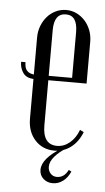

<svg xmlns="http://www.w3.org/2000/svg" viewBox="-49 -536 380 695"><g transform="rotate(5 141.5 -188.5)"><path d="M67 -395Q67 -417 74.5 -436.5Q82 -456 95 -471Q108 -486 126 -494.5Q144 -503 164 -503Q184 -503 201.5 -494.5Q219 -486 232 -471.5Q245 -457 252.5 -437.5Q260 -418 260 -396V-244H121V-80Q121 -10 173 -10Q198 -10 219 -27.5Q240 -45 251 -75L265 -68Q251 -32 224.5 -12Q198 8 165 8Q122 8 94.5 -22Q67 -52 67 -100V-244Q41 -245 29 -262Q17 -279 17 -302H33Q33 -281 41.5 -271.5Q50 -262 67 -260ZM206 -260V-426Q206 -487 164 -487Q121 -487 121 -426V-260ZM233 78Q223 101 206 113.5Q189 126 169 126Q149 126 135 113.5Q121 101 121 81Q121 40 192 -3H206Q182 12 166 30.5Q150 49 150 68Q150 82 159 92Q168 102 182 102Q209 102 223 73Z"/></g></svg>

Font: Moniqa Cond Heading
Style: Regular
Weight: 400
Width: 3
Designer: Rajesh Rajput
Foundry: Rajesh Rajput
Version: Version 1.000